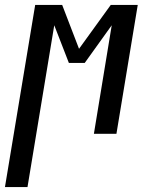

<svg xmlns="http://www.w3.org/2000/svg" viewBox="-69 -540 589 775"><path d="M-49 215 73 -520H182L250 -343L378 -520H487L401 0H310L382 -438L273 -286H209L150 -438L42 215Z"/></svg>

Font: Iosevka Curly Medium
Style: Italic
Weight: 500
Italic angle: -9°
Monospace: yes
Designer: Belleve Invis
Foundry: Belleve Invis
Version: Version 22.1.2; ttfautohint (v1.8.4)